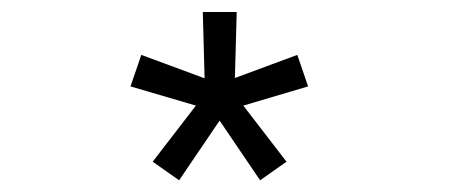

<svg xmlns="http://www.w3.org/2000/svg" viewBox="-20 -820 750 320"><path d="M278.5 -519.5 234.5 -550.5 306.5 -644 197.5 -676 215.5 -728.5 321 -689.5 318 -800H374.5L371.5 -690L475.5 -728.5L493.5 -676L385.5 -644L457.5 -550.5L413.5 -519.5L346 -619Z"/></svg>

Font: League Mono Light
Style: Regular
Weight: 300
Width: 6
Designer: Tyler Finck
Foundry: The League of Moveable Type / Tyler Finck
Version: Version 2.210